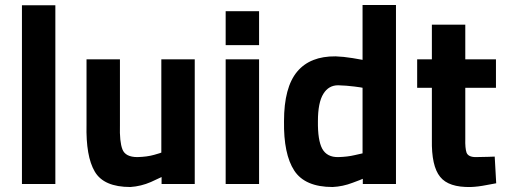

<svg xmlns="http://www.w3.org/2000/svg" viewBox="-20 -738 2034 770"><path d="M68 0H202V-717H68Z M627 -500V-126Q626 -125 598 -117Q570 -109 531 -108Q483 -108 471 -139Q459 -170 461 -236V-500H327V-238Q324 -111 360 -50Q396 12 503 12Q546 9 585 -8Q625 -26 628 -28V0H761V-500Z M885 0H1019V-500H885ZM885 -557H1019V-693H885Z M1568 -718H1434V-498Q1431 -499 1394 -505Q1357 -511 1326 -512Q1224 -513 1172 -451Q1119 -388 1119 -252Q1117 -120 1160 -54Q1203 12 1314 12Q1355 10 1394 -5Q1432 -19 1435 -21V0H1568ZM1337 -108Q1291 -107 1272 -142Q1254 -176 1255 -252Q1255 -327 1277 -362Q1298 -396 1336 -396Q1370 -395 1401 -391Q1432 -387 1434 -386V-123Q1432 -122 1403 -116Q1374 -109 1337 -108Z M1969 -386V-500H1846V-639H1712V-500H1653V-386H1712V-178Q1710 -72 1745 -29Q1779 14 1868 12Q1897 11 1932 4Q1967 -2 1970 -3L1964 -110Q1962 -110 1937 -109Q1911 -108 1888 -108Q1858 -108 1851 -126Q1845 -144 1846 -181V-386Z"/></svg>

Font: RazerF5
Style: Bold
Weight: 700
Foundry: Razer Inc.
Version: Version 1.000;PS 001.001;hotconv 1.0.56